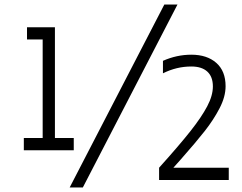

<svg xmlns="http://www.w3.org/2000/svg" viewBox="-20 -793 1067 846"><path d="M85 0ZM305 -185V-131H85V-185H168V-619H99V-673H222V-185ZM704 -773H762L345 33H287ZM681 -54Q770 -153 819 -215Q868 -277 893 -324.5Q918 -372 918 -412Q918 -455 893.5 -477.5Q869 -500 823 -500Q758 -500 698 -470V-525Q759 -552 823 -552Q892 -552 933 -516Q974 -480 974 -413Q974 -367 947.5 -316Q921 -265 882.5 -216Q844 -167 777 -91L744 -54H988V0H681Z"/></svg>

Font: Biryani ExtraLight
Style: Regular
Weight: 275
Designer: Dan Reynolds and Mathieu Reguer
Foundry: Dan Reynolds and Mathieu Reguer
Version: Version 1.004; ttfautohint (v1.1) -l 5 -r 5 -G 72 -x 0 -D la